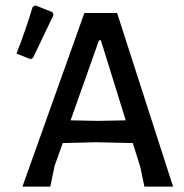

<svg xmlns="http://www.w3.org/2000/svg" viewBox="-20 -690 679 710"><path d="M102 -476 93 -471 41 -492Q73 -573 101 -665L111 -670L174 -645L178 -635ZM413 -642 620 0H514L499 -72L471 -161L335 -164L212 -161L182 -77L166 0H63L292 -642ZM342 -243 445 -245 353 -541H346L241 -245Z"/></svg>

Font: Alegreya Sans SC Medium
Style: Regular
Weight: 500
Designer: Juan Pablo del Peral
Foundry: Huerta Tipografica
Version: Version 2.001;PS 002.001;hotconv 1.0.88;makeotf.lib2.5.64775